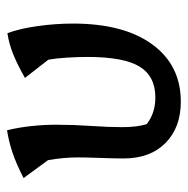

<svg xmlns="http://www.w3.org/2000/svg" viewBox="-14 -522 545 558"><g transform="rotate(-90 259.0 -243.5)"><path d="M242 9Q167 9 122 -35.5Q77 -80 77 -157Q77 -170 77.5 -192.5Q78 -215 79 -241Q80 -267 80 -289Q80 -333 72 -377L20 -448Q61 -469 93.5 -480Q126 -491 159 -496Q167 -463 171 -426.5Q175 -390 175 -353Q175 -303 171.5 -252Q168 -201 168 -162Q168 -116 177 -90Q209 -65 254 -65Q316 -65 344 -111Q372 -157 372 -262Q372 -291 370 -322.5Q368 -354 364 -376L311 -444Q350 -466 379.5 -478Q409 -490 441 -495Q454 -461 461.5 -408.5Q469 -356 469 -304Q469 -157 408.5 -74Q348 9 242 9Z"/></g></svg>

Font: Piazzolla Medium
Style: Regular
Weight: 500
Designer: Juan Pablo del Peral
Foundry: Huerta Tipografica
Version: Version 1.330